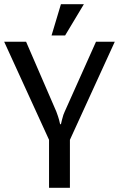

<svg xmlns="http://www.w3.org/2000/svg" viewBox="-20 -900 570 920"><path d="M227 -730 272 -880H382L292 -730ZM215 0V-230L0 -700H105L250 -365Q259 -341 263 -326Q267 -312 268 -305H272Q273 -312 277 -326Q284 -354 290 -365L440 -700H530L315 -230V0Z"/></svg>

Font: Scada
Style: Regular
Weight: 400
Designer: Jovanny Lemonad
Foundry: Jovanny Lemonad
Version: Version 4.100;PS 004.100;hotconv 1.0.88;makeotf.lib2.5.64775